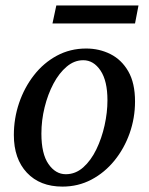

<svg xmlns="http://www.w3.org/2000/svg" viewBox="-20 -672 546 704"><path d="M475.1 -299.8Q475.1 -239.3 455.3 -183.3Q435.5 -127.4 399.7 -83.3Q363.8 -39.1 315.2 -13.4Q266.6 12.2 209 12.2Q126.5 12.2 78.6 -38.8Q30.8 -89.8 30.8 -176.8Q30.8 -237.8 50 -294.4Q69.3 -351.1 104.5 -396.2Q139.6 -441.4 188.5 -467.8Q237.3 -494.1 295.9 -494.1Q344.2 -494.1 385 -473.6Q425.8 -453.1 450.4 -410.4Q475.1 -367.7 475.1 -299.8ZM374 -304.2Q374 -375.5 348.6 -413.3Q323.2 -451.2 285.2 -451.2Q252.4 -451.2 224.6 -427.7Q196.8 -404.3 176 -365.2Q155.3 -326.2 143.6 -278.6Q131.8 -231 131.8 -182.1Q131.8 -107.9 157.7 -70.6Q183.6 -33.2 221.2 -33.2Q256.8 -33.2 285.2 -58.3Q313.5 -83.5 333.3 -124.3Q353 -165 363.5 -212.4Q374 -259.8 374 -304.2ZM487.8 -651.9 475.1 -585.9H172.4L186.5 -651.9Z"/></svg>

Font: Charis
Style: Italic
Weight: 400
Italic angle: -11°
Designer: Walt Agee, Miriam Martin, Annie Olsen, Victor Gaultney, Lorna Priest, Alan Ward, Bob Hallissy, Martin Hosken, Sharon Cor
Foundry: SIL Global
Version: Version 7.000